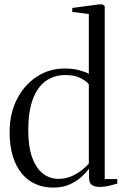

<svg xmlns="http://www.w3.org/2000/svg" viewBox="-20 -839 559 870"><path d="M221.5 11Q176.5 11 140 -5.5Q103.5 -22 77.5 -54.2Q51.5 -86.5 37.5 -133Q23.5 -179.5 23.5 -240Q23.5 -323 56.2 -388.2Q89 -453.5 145.8 -491Q202.5 -528.5 273.5 -528.5Q310 -528.5 338.8 -520.8Q367.5 -513 382.5 -504.5V-775.5L307.5 -785V-803L427.5 -819H445L454.5 -811V-27.5H511.5V-7Q495 -2 474 3Q453 8 434 8Q408 8 395.8 -1.2Q383.5 -10.5 383.5 -33.5V-75Q374 -61 352.5 -40.5Q331 -20 298.5 -4.5Q266 11 221.5 11ZM244 -28.5Q277 -28.5 304.2 -40.5Q331.5 -52.5 351.5 -68.8Q371.5 -85 382.5 -98V-457Q372.5 -470.5 345.8 -484.8Q319 -499 277.5 -499Q224 -499 186 -471Q148 -443 128 -387.2Q108 -331.5 108 -249Q108 -173.5 126 -124.8Q144 -76 175 -52.2Q206 -28.5 244 -28.5Z"/></svg>

Font: Merriweather 120pt Light
Style: Regular
Weight: 300
Version: Version 2.100